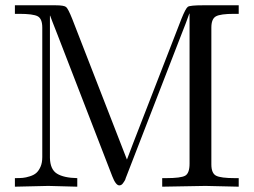

<svg xmlns="http://www.w3.org/2000/svg" viewBox="-20 -703 956 723"><path d="M36.1 0V-32.2Q54.2 -32.2 65.7 -33.2Q77.1 -34.2 92.5 -39.1Q107.9 -43.9 116.9 -52Q126 -60.1 132.6 -75Q139.2 -89.8 139.2 -111.8V-599.1Q139.2 -632.3 122.1 -641.6Q105 -650.9 51.8 -650.9H36.1V-683.1H189Q221.2 -683.1 229 -676.5Q236.8 -669.9 252 -631.8L458 -102.1L481.9 -165L663.1 -631.8Q679.2 -671.9 687.5 -677.5Q695.8 -683.1 745.1 -683.1H878.9V-650.9H861.8Q810.1 -650.9 793 -641.4Q775.9 -631.8 775.9 -599.1V-84Q775.9 -50.8 793.5 -41.5Q811 -32.2 865.2 -32.2H878.9V0L753.9 -2.9L590.8 0V-32.2H605Q661.1 -32.2 677.5 -41.5Q693.8 -50.8 693.8 -86.9V-651.9H692.9Q678.7 -611.8 665 -578.1L456.1 -39.1L454.1 -34.2Q452.1 -28.3 451.2 -25.6Q450.2 -22.9 447 -18.6Q443.8 -14.2 441.9 -11.5Q439.9 -8.8 436.5 -6.8Q433.1 -4.9 429.2 -4.9Q416 -4.9 402.8 -39.1L195.8 -574.2Q170.9 -637.2 168.9 -644H168V-108.9Q168.9 -64.9 194.6 -49.1Q220.2 -33.2 271 -32.2V0L162.1 -2.9Z"/></svg>

Font: CMU Serif Upright Italic
Style: UprightItalic
Weight: 500
Version: Version 0.7.0